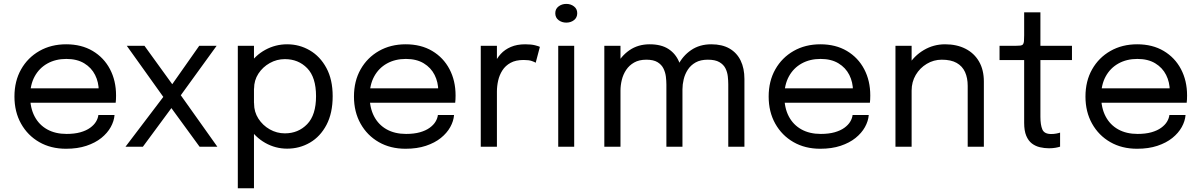

<svg xmlns="http://www.w3.org/2000/svg" viewBox="-20 -772 6320 1010"><path d="M104 -231.5V-307.5H514.5L499.5 -282.5Q499.5 -285.5 499.5 -288.2Q499.5 -291 499.5 -293.5Q499.5 -339.5 480.2 -377.8Q461 -416 423 -439Q385 -462 329 -462Q272.5 -462 229.5 -438Q186.5 -414 162.5 -370.2Q138.5 -326.5 138.5 -266Q138.5 -204.5 161.8 -160Q185 -115.5 228 -91.5Q271 -67.5 330 -67.5Q372 -67.5 403 -76.2Q434 -85 454.2 -99.8Q474.5 -114.5 485 -132Q495.5 -149.5 497.5 -167H582.5Q580 -135 562.5 -103.5Q545 -72 513 -46.2Q481 -20.5 434.5 -5Q388 10.5 327.5 10.5Q247.5 10.5 186.5 -24.5Q125.5 -59.5 90.8 -121.5Q56 -183.5 56 -264Q56 -345.5 91 -407.2Q126 -469 187.5 -504Q249 -539 328 -539Q408.5 -539 467.5 -504Q526.5 -469 558.5 -408.2Q590.5 -347.5 590.5 -270Q590.5 -262 590 -249Q589.5 -236 588.5 -231.5Z M854.5 -282.5 853.5 -242 647 -531H740L912.5 -292.5L861.5 -294L1028 -531H1119.5L919.5 -255L925 -279.5L1123.5 0H1030L858.5 -235L914.5 -248L731.5 0H640Z M1231 218.5V-531H1316V218.5ZM1490.5 10Q1429 10 1375.5 -20.2Q1322 -50.5 1288.8 -103.5Q1255.5 -156.5 1255.5 -224.5Q1255.5 -226 1255.5 -227Q1255.5 -228 1255.5 -229.5L1316.5 -231Q1316.5 -230 1316.5 -228.8Q1316.5 -227.5 1316.5 -226.5Q1316.5 -183.5 1339.2 -148Q1362 -112.5 1399 -91.5Q1436 -70.5 1478.5 -70.5Q1549 -70.5 1595.8 -118.8Q1642.5 -167 1642.5 -266Q1642.5 -365.5 1596 -413.2Q1549.5 -461 1478.5 -461Q1436 -461 1399 -440.2Q1362 -419.5 1339.2 -384.5Q1316.5 -349.5 1316.5 -306L1255.5 -308Q1255.5 -376.5 1288.8 -428.5Q1322 -480.5 1375.5 -509.8Q1429 -539 1490.5 -539Q1555 -539 1609.5 -507.2Q1664 -475.5 1697 -414.5Q1730 -353.5 1730 -266Q1730 -177 1697.5 -115.2Q1665 -53.5 1610.5 -21.8Q1556 10 1490.5 10Z M1890 -231.5V-307.5H2300.5L2285.5 -282.5Q2285.5 -285.5 2285.5 -288.2Q2285.5 -291 2285.5 -293.5Q2285.5 -339.5 2266.2 -377.8Q2247 -416 2209 -439Q2171 -462 2115 -462Q2058.5 -462 2015.5 -438Q1972.5 -414 1948.5 -370.2Q1924.5 -326.5 1924.5 -266Q1924.5 -204.5 1947.8 -160Q1971 -115.5 2014 -91.5Q2057 -67.5 2116 -67.5Q2158 -67.5 2189 -76.2Q2220 -85 2240.2 -99.8Q2260.5 -114.5 2271 -132Q2281.5 -149.5 2283.5 -167H2368.5Q2366 -135 2348.5 -103.5Q2331 -72 2299 -46.2Q2267 -20.5 2220.5 -5Q2174 10.5 2113.5 10.5Q2033.5 10.5 1972.5 -24.5Q1911.5 -59.5 1876.8 -121.5Q1842 -183.5 1842 -264Q1842 -345.5 1877 -407.2Q1912 -469 1973.5 -504Q2035 -539 2114 -539Q2194.5 -539 2253.5 -504Q2312.5 -469 2344.5 -408.2Q2376.5 -347.5 2376.5 -270Q2376.5 -262 2376 -249Q2375.5 -236 2374.5 -231.5Z M2509 0V-531H2594V-368L2566 -378Q2569 -407.5 2581 -436.2Q2593 -465 2614.2 -488.2Q2635.5 -511.5 2667.5 -525.2Q2699.5 -539 2742.5 -539Q2774.5 -539 2794.8 -533.8Q2815 -528.5 2820 -525.5L2798 -442Q2793 -445.5 2777.8 -451Q2762.5 -456.5 2734.5 -456.5Q2693 -456.5 2665.8 -441.5Q2638.5 -426.5 2622.8 -401.8Q2607 -377 2600.5 -348Q2594 -319 2594 -290.5V0Z M2916.5 0V-531H3000.5V0ZM2959 -653Q2935.5 -653 2918.2 -666.2Q2901 -679.5 2901 -702.5Q2901 -725 2918.2 -738.2Q2935.5 -751.5 2959 -751.5Q2982.5 -751.5 2999.5 -738.2Q3016.5 -725 3016.5 -702.5Q3016.5 -679.5 2999.5 -666.2Q2982.5 -653 2959 -653Z M3485.5 0V-234.5Q3485.5 -265.5 3485.5 -288.2Q3485.5 -311 3485.5 -326.5Q3485.5 -346 3482.8 -368.8Q3480 -391.5 3470 -411.8Q3460 -432 3438.8 -445Q3417.5 -458 3380 -458Q3342 -458 3316 -443.2Q3290 -428.5 3274 -404.5Q3258 -380.5 3251 -351.8Q3244 -323 3244 -295L3196 -314.5Q3196 -374.5 3221 -425.5Q3246 -476.5 3291.2 -507.8Q3336.5 -539 3397.5 -539Q3458 -539 3496 -514.5Q3534 -490 3552 -447Q3570 -404 3570 -348Q3570 -328 3570 -296.8Q3570 -265.5 3570 -225.5V0ZM3159 0V-531H3244V0ZM3811 0V-234.5Q3811 -268.5 3811 -290.8Q3811 -313 3811 -328.5Q3811 -348 3808.5 -370.5Q3806 -393 3796 -412.8Q3786 -432.5 3764.2 -445.2Q3742.5 -458 3703.5 -458Q3665 -458 3639.2 -443.5Q3613.5 -429 3598.2 -405.5Q3583 -382 3576.5 -354.8Q3570 -327.5 3570 -302.5L3522 -321Q3522 -378 3546.2 -427.8Q3570.5 -477.5 3615.2 -508.2Q3660 -539 3721.5 -539Q3779 -539 3817.8 -516.5Q3856.5 -494 3876.2 -453.2Q3896 -412.5 3896 -356.5Q3896 -335.5 3896 -304.5Q3896 -273.5 3896 -234.5V0Z M4071.5 -231.5V-307.5H4482L4467 -282.5Q4467 -285.5 4467 -288.2Q4467 -291 4467 -293.5Q4467 -339.5 4447.8 -377.8Q4428.5 -416 4390.5 -439Q4352.5 -462 4296.5 -462Q4240 -462 4197 -438Q4154 -414 4130 -370.2Q4106 -326.5 4106 -266Q4106 -204.5 4129.2 -160Q4152.5 -115.5 4195.5 -91.5Q4238.5 -67.5 4297.5 -67.5Q4339.5 -67.5 4370.5 -76.2Q4401.5 -85 4421.8 -99.8Q4442 -114.5 4452.5 -132Q4463 -149.5 4465 -167H4550Q4547.5 -135 4530 -103.5Q4512.5 -72 4480.5 -46.2Q4448.5 -20.5 4402 -5Q4355.5 10.5 4295 10.5Q4215 10.5 4154 -24.5Q4093 -59.5 4058.2 -121.5Q4023.5 -183.5 4023.5 -264Q4023.5 -345.5 4058.5 -407.2Q4093.5 -469 4155 -504Q4216.5 -539 4295.5 -539Q4376 -539 4435 -504Q4494 -469 4526 -408.2Q4558 -347.5 4558 -270Q4558 -262 4557.5 -249Q4557 -236 4556 -231.5Z M5070.5 0V-254.5Q5070.5 -277.5 5070.5 -292.2Q5070.5 -307 5070.5 -320.5Q5070.5 -362 5056.5 -393Q5042.5 -424 5012.5 -441Q4982.5 -458 4934 -458Q4891.5 -458 4855.2 -436.2Q4819 -414.5 4797.2 -377.8Q4775.5 -341 4775.5 -295.5L4727 -314Q4727 -376.5 4757.8 -427.5Q4788.5 -478.5 4839.8 -508.8Q4891 -539 4951.5 -539Q5013 -539 5059 -515.5Q5105 -492 5130.2 -448.2Q5155.5 -404.5 5155.5 -343Q5155.5 -321 5155.5 -295Q5155.5 -269 5155.5 -246.5V0ZM4690.5 0V-531H4775.5V0Z M5498.5 8Q5474 8 5450.5 2.5Q5427 -3 5408.2 -17.2Q5389.5 -31.5 5378.5 -57.8Q5367.5 -84 5367.5 -125.5Q5367.5 -136 5367.5 -147.2Q5367.5 -158.5 5367.5 -171V-456H5238V-531H5321Q5338 -531 5347.5 -532.2Q5357 -533.5 5361.2 -538.8Q5365.5 -544 5366.5 -555.2Q5367.5 -566.5 5367.5 -586.5V-707H5453V-531H5619V-456H5453V-198.5Q5453 -187.5 5453 -177Q5453 -166.5 5453 -157.5Q5453 -115 5463.2 -91Q5473.5 -67 5509.5 -67Q5524 -67 5537 -69.5Q5550 -72 5556.5 -74.5V-0.5Q5548 2.5 5532.8 5.2Q5517.5 8 5498.5 8Z M5738 -231.5V-307.5H6148.5L6133.5 -282.5Q6133.5 -285.5 6133.5 -288.2Q6133.5 -291 6133.5 -293.5Q6133.5 -339.5 6114.2 -377.8Q6095 -416 6057 -439Q6019 -462 5963 -462Q5906.5 -462 5863.5 -438Q5820.5 -414 5796.5 -370.2Q5772.5 -326.5 5772.5 -266Q5772.5 -204.5 5795.8 -160Q5819 -115.5 5862 -91.5Q5905 -67.5 5964 -67.5Q6006 -67.5 6037 -76.2Q6068 -85 6088.2 -99.8Q6108.5 -114.5 6119 -132Q6129.5 -149.5 6131.5 -167H6216.5Q6214 -135 6196.5 -103.5Q6179 -72 6147 -46.2Q6115 -20.5 6068.5 -5Q6022 10.5 5961.5 10.5Q5881.5 10.5 5820.5 -24.5Q5759.5 -59.5 5724.8 -121.5Q5690 -183.5 5690 -264Q5690 -345.5 5725 -407.2Q5760 -469 5821.5 -504Q5883 -539 5962 -539Q6042.5 -539 6101.5 -504Q6160.5 -469 6192.5 -408.2Q6224.5 -347.5 6224.5 -270Q6224.5 -262 6224 -249Q6223.5 -236 6222.5 -231.5Z"/></svg>

Font: Epilogue
Style: Regular
Weight: 400
Designer: Tyler Finck
Foundry: Etcetera Type Co
Version: Version 2.112